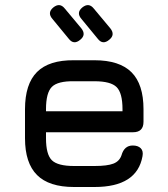

<svg xmlns="http://www.w3.org/2000/svg" viewBox="-20 -748 674 768"><path d="M301 -589Q275 -567 255 -593L190 -672Q168 -697 193 -718Q219 -739 239 -714L305 -635Q326 -609 301 -589ZM417 -589Q391 -567 371 -593L306 -672Q284 -697 309 -718Q335 -739 355 -714L421 -635Q442 -609 417 -589ZM276 0Q176 0 128 -48Q80 -96 80 -195V-311Q80 -412 128 -460Q176 -508 276 -507H358Q458 -507 506 -459Q554 -411 554 -311V-261Q554 -219 512 -219H164V-195Q164 -130 187.5 -107Q211 -84 276 -84H358Q409 -84 433.5 -93.5Q458 -103 466 -127Q477 -166 511 -166Q532 -166 543 -155Q554 -144 550 -123Q528 0 358 0ZM276 -423Q211 -424 187.5 -400.5Q164 -377 164 -311V-303H470V-311Q470 -376 446.5 -399.5Q423 -423 358 -423Z"/></svg>

Font: Jura
Style: Bold
Weight: 700
Designer: Daniel Johnson, Alexei Vanyashin
Foundry: Daniel Johnson
Version: Version 5.103